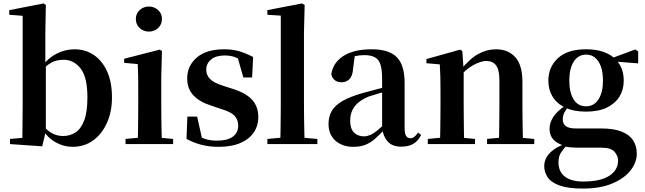

<svg xmlns="http://www.w3.org/2000/svg" viewBox="-20 -839 3756 1118"><path d="M38 0V-30L110 -36Q111 -65 111 -100.5Q111 -136 111.5 -171.5Q112 -207 112 -235V-747L34 -753V-780L234 -819L247 -810L244 -651V-465L247 -455V-79V-77L226 13ZM403 16Q352 16 305.5 -9.5Q259 -35 223 -89H212L231 -106Q260 -74 288 -60.5Q316 -47 348 -47Q385 -47 417.5 -66.5Q450 -86 469.5 -135.5Q489 -185 489 -273Q489 -389 449.5 -440Q410 -491 350 -491Q330 -491 308.5 -486Q287 -481 263.5 -464.5Q240 -448 209 -414L196 -443H216Q257 -499 308 -525.5Q359 -552 414 -552Q477 -552 526 -519Q575 -486 603.5 -423.5Q632 -361 632 -271Q632 -189 603 -124Q574 -59 522.5 -21.5Q471 16 403 16Z M711 0V-30L818 -40H880L988 -30V0ZM782 0Q783 -25 783.5 -67Q784 -109 784.5 -154.5Q785 -200 785 -235V-308Q785 -358 784.5 -394Q784 -430 782 -466L703 -473V-497L910 -550L923 -542L919 -388V-235Q919 -200 919.5 -154.5Q920 -109 921 -67Q922 -25 923 0ZM847 -655Q816 -655 793.5 -675.5Q771 -696 771 -729Q771 -760 793.5 -780.5Q816 -801 847 -801Q878 -801 900.5 -780.5Q923 -760 923 -729Q923 -696 900.5 -675.5Q878 -655 847 -655Z M1253 16Q1199 16 1154 4.5Q1109 -7 1066 -30L1071 -160H1128L1159 -21L1111 -26V-62Q1143 -41 1173 -30.5Q1203 -20 1244 -20Q1304 -20 1335.5 -43Q1367 -66 1367 -107Q1367 -141 1346.5 -164Q1326 -187 1266 -205L1210 -224Q1145 -244 1107.5 -282.5Q1070 -321 1070 -382Q1070 -456 1126 -504Q1182 -552 1285 -552Q1334 -552 1373 -540.5Q1412 -529 1454 -507L1448 -388H1397L1359 -521L1401 -508V-477Q1371 -498 1346 -507Q1321 -516 1288 -516Q1238 -516 1209.5 -493Q1181 -470 1181 -432Q1181 -402 1202.5 -379.5Q1224 -357 1281 -339L1337 -321Q1415 -296 1449.5 -256.5Q1484 -217 1484 -158Q1484 -105 1456.5 -66Q1429 -27 1378 -5.5Q1327 16 1253 16Z M1537 0V-30L1648 -40H1711L1828 -30V0ZM1612 0Q1613 -35 1613.5 -75Q1614 -115 1614.5 -156.5Q1615 -198 1615 -235V-748L1537 -753V-780L1739 -819L1754 -810L1750 -651V-235Q1750 -198 1750.5 -156.5Q1751 -115 1752 -75Q1753 -35 1754 0Z M2037 16Q1974 16 1933.5 -19.5Q1893 -55 1893 -118Q1893 -161 1912 -193.5Q1931 -226 1975.5 -251.5Q2020 -277 2095 -298Q2135 -309 2184.5 -322Q2234 -335 2274 -344V-319Q2234 -309 2194 -297.5Q2154 -286 2127 -277Q2073 -255 2046 -220.5Q2019 -186 2019 -136Q2019 -90 2041 -67.5Q2063 -45 2100 -45Q2116 -45 2134.5 -52.5Q2153 -60 2177.5 -79.5Q2202 -99 2235 -135L2251 -82H2216Q2187 -51 2161.5 -29Q2136 -7 2106.5 4.5Q2077 16 2037 16ZM2316 15Q2265 15 2238 -14.5Q2211 -44 2205 -94V-97V-381Q2205 -435 2195 -464.5Q2185 -494 2162 -506Q2139 -518 2100 -518Q2074 -518 2047 -512Q2020 -506 1984 -491L2046 -516L2036 -439Q2033 -396 2014.5 -378Q1996 -360 1970 -360Q1921 -360 1909 -406Q1919 -474 1979.5 -513Q2040 -552 2145 -552Q2245 -552 2290.5 -506Q2336 -460 2336 -356V-95Q2336 -60 2345 -47Q2354 -34 2370 -34Q2381 -34 2391 -41Q2401 -48 2415 -67L2432 -53Q2414 -17 2386 -1Q2358 15 2316 15Z M2471 0V-30L2577 -40H2640L2746 -30V0ZM2541 0Q2543 -25 2543.5 -67Q2544 -109 2544.5 -154.5Q2545 -200 2545 -235V-310Q2545 -360 2544 -393.5Q2543 -427 2541 -464L2463 -471V-495L2659 -550L2672 -542L2680 -428V-426V-235Q2680 -200 2680.5 -154.5Q2681 -109 2681.5 -67Q2682 -25 2683 0ZM2816 0V-30L2920 -40H2983L3091 -30V0ZM2885 0Q2886 -25 2886.5 -66.5Q2887 -108 2887.5 -153.5Q2888 -199 2888 -235V-370Q2888 -433 2868.5 -458.5Q2849 -484 2811 -484Q2781 -484 2737 -460.5Q2693 -437 2647 -383L2643 -426H2658Q2714 -497 2764.5 -524.5Q2815 -552 2869 -552Q2939 -552 2980.5 -506Q3022 -460 3022 -361V-235Q3022 -199 3022.5 -153.5Q3023 -108 3024 -66.5Q3025 -25 3026 0Z M3375 259Q3289 259 3239.5 241.5Q3190 224 3169.5 194Q3149 164 3149 128Q3149 85 3183 50.5Q3217 16 3285 -7L3288 -1Q3261 27 3246.5 49.5Q3232 72 3232 106Q3232 161 3269.5 189.5Q3307 218 3375 218Q3477 218 3528 184.5Q3579 151 3579 96Q3579 68 3558 44.5Q3537 21 3483 21H3368Q3330 21 3307 19.5Q3284 18 3262 12V8Q3180 -16 3180 -89Q3180 -123 3201 -157Q3222 -191 3276 -227V-236L3296 -226Q3276 -202 3266.5 -184Q3257 -166 3257 -143Q3257 -118 3275 -104.5Q3293 -91 3333 -91H3479Q3555 -91 3600.5 -72.5Q3646 -54 3667 -21Q3688 12 3688 55Q3688 107 3651.5 153.5Q3615 200 3545 229.5Q3475 259 3375 259ZM3392 -189Q3320 -189 3271 -212.5Q3222 -236 3197.5 -276.5Q3173 -317 3173 -369Q3173 -449 3229 -500.5Q3285 -552 3393 -552Q3452 -552 3495 -536.5Q3538 -521 3564 -494L3568 -490Q3612 -443 3612 -369Q3612 -317 3587 -276.5Q3562 -236 3513.5 -212.5Q3465 -189 3392 -189ZM3392 -220Q3439 -220 3465 -260.5Q3491 -301 3491 -369Q3491 -441 3464.5 -481Q3438 -521 3393 -521Q3347 -521 3321 -480.5Q3295 -440 3295 -369Q3295 -301 3320 -260.5Q3345 -220 3392 -220ZM3530 -483V-498H3536L3679 -551L3696 -540V-470Z"/></svg>

Font: Noto Serif JP ExtraLight
Style: Bold
Weight: 700
Version: Version 2.003-H1;hotconv 1.1.1;makeotfexe 2.6.0